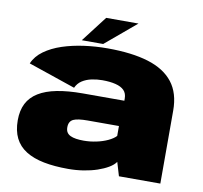

<svg xmlns="http://www.w3.org/2000/svg" viewBox="-82 -829 980 925"><g transform="rotate(10 408.0 -367.0)"><path d="M309.5 7.5Q348 7.5 384.2 1.8Q420.5 -4 450.8 -14.2Q481 -24.5 503.5 -37.8Q526 -51 537 -67L557 0H759.5V-357Q759.5 -442.5 718.2 -495.2Q677 -548 596.2 -572.8Q515.5 -597.5 396.5 -597.5Q339 -597.5 282.2 -589.8Q225.5 -582 176.2 -565.8Q127 -549.5 91 -523.5Q55 -497.5 39.5 -461L270 -382.5Q280 -405 300 -418Q320 -431 346 -436.5Q372 -442 398 -442Q436 -442 463.2 -435.2Q490.5 -428.5 505 -413.8Q519.5 -399 519.5 -373.5V-363H316Q244 -363 190.2 -352.5Q136.5 -342 100.8 -320Q65 -298 47.5 -263.8Q30 -229.5 30 -181.5Q30 -130.5 48 -94.2Q66 -58 102 -35.5Q138 -13 189.8 -2.8Q241.5 7.5 309.5 7.5ZM359.5 -139.5Q339 -139.5 322.5 -142Q306 -144.5 294.5 -150Q283 -155.5 277 -165Q271 -174.5 271 -189.5Q271 -204.5 276.5 -214.2Q282 -224 292.8 -229Q303.5 -234 320.8 -236.2Q338 -238.5 361 -238.5H515V-190Q502 -176 477 -164.2Q452 -152.5 421.2 -146Q390.5 -139.5 359.5 -139.5ZM267 -614.5H371.5L522 -741H364Z"/></g></svg>

Font: Anybody SemiExpanded Black
Style: Regular
Weight: 900
Width: 6
Version: Version 1.113;gftools[0.9.25]